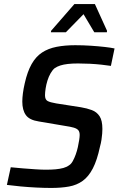

<svg xmlns="http://www.w3.org/2000/svg" viewBox="-20 -919 585 947"><path d="M233 8Q198 8 158.5 6Q119 4 81.5 0.5Q44 -3 14 -7L33 -94Q62 -91 93.5 -88.5Q125 -86 155 -84Q185 -82 206 -82Q234 -82 255 -84Q276 -86 292.5 -90.5Q309 -95 321 -104Q331 -110 339 -124.5Q347 -139 353.5 -157Q360 -175 364 -193.5Q368 -212 370.5 -228Q373 -244 373 -253Q373 -269 366 -277Q359 -285 343.5 -289.5Q328 -294 301 -298L171 -320Q125 -327 107.5 -351.5Q90 -376 90 -418Q90 -436 93 -459Q96 -482 102 -508Q115 -566 136 -603Q157 -640 187.5 -660Q218 -680 259 -688Q300 -696 351 -696Q390 -696 427.5 -693.5Q465 -691 496 -687.5Q527 -684 545 -680L527 -594Q508 -597 480.5 -600Q453 -603 423 -604.5Q393 -606 365 -606Q336 -606 314.5 -603.5Q293 -601 277.5 -596Q262 -591 250 -583Q239 -574 229.5 -557.5Q220 -541 214 -521.5Q208 -502 205 -482.5Q202 -463 202 -449Q202 -428 214.5 -421Q227 -414 257 -409L379 -390Q409 -385 433 -376Q457 -367 471 -346Q485 -325 485 -283Q485 -273 484 -259.5Q483 -246 480.5 -229.5Q478 -213 473 -195Q459 -129 438 -88.5Q417 -48 388 -27Q359 -6 320.5 1Q282 8 233 8ZM231 -760 232 -767 347 -899H448L508 -767L507 -760H445L392 -849L305 -760Z"/></svg>

Font: Saira SemiCondensed Medium
Style: Italic
Weight: 500
Width: 4
Italic angle: -12°
Designer: Hector Gatti with collaboration of the Omnibus-Type team
Foundry: Omnibus-Type
Version: Version 1.101